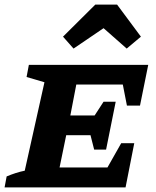

<svg xmlns="http://www.w3.org/2000/svg" viewBox="-37 -818 682 838"><path d="M-17 0 -8 -48Q11 -56 31 -62.5Q51 -69 71 -73L157 -459L79 -482L89 -535H610L574 -357H517L499 -449H296L270 -314H376L415 -374H468L426 -165H374L358 -228H252L223 -87H432L492 -193H549L511 0ZM474 -798 578 -658 516 -606 415 -695 284 -606 238 -658 379 -798Z"/></svg>

Font: Piazzolla SC
Style: Bold Italic
Weight: 700
Italic angle: -11.3°
Designer: Juan Pablo del Peral
Foundry: Huerta Tipografica
Version: Version 1.330